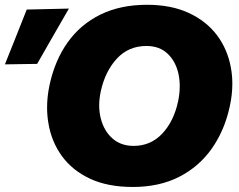

<svg xmlns="http://www.w3.org/2000/svg" viewBox="-111 -748 974 783"><path d="M430.5 14.5Q328.5 14.5 256.2 -19.2Q184 -53 141.5 -111.5Q99 -170 86.5 -245Q81 -276.5 81 -309.5Q81 -354 91 -401Q112.5 -501.5 164.8 -575Q217 -648.5 298.5 -688.5Q380 -728.5 488.5 -728.5Q587 -728.5 658.8 -695.2Q730.5 -662 773.8 -604.5Q817 -547 830.5 -472.5Q836.5 -440.5 836.5 -406.5Q836.5 -361.5 826 -314Q805 -216.5 753 -142.5Q701 -68.5 620 -27Q539 14.5 430.5 14.5ZM434 -153Q503.5 -153 550.8 -203.2Q598 -253.5 615.5 -335.5Q622 -367 622 -396Q622 -422 617 -446Q606 -497 572.8 -528.8Q539.5 -560.5 486 -560.5Q413 -560.5 365.2 -508.5Q317.5 -456.5 300 -375.5Q293.5 -345.5 293.5 -318Q293.5 -290.5 300 -265Q313 -214 347.5 -183.5Q382 -153 434 -153ZM-91 -485.5Q-68.5 -542 -46 -598Q-24 -653.5 -2 -709L170 -713Q136.5 -655 104 -598.5Q71.5 -541.5 40.5 -487.5Z"/></svg>

Font: Heraclito ExtraBold
Style: Italic
Weight: 800
Italic angle: -12°
Designer: Kostas Bartsokas (font) & Cristiano Sobral (main changes)
Foundry: Kostas Bartsokas (font) & Cristiano Sobral (main changes)
Version: Version 1.00;July 8, 2020;FontCreator 13.0.0.2655 64-bit